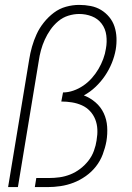

<svg xmlns="http://www.w3.org/2000/svg" viewBox="-20 -763 540 783"><path d="M173 0H122L128 -37H179Q201 -37 223 -40Q245 -43 266.5 -51.5Q288 -60 307 -74.5Q326 -89 340.5 -107.5Q355 -126 363 -148Q371 -170 374 -191V-192Q378 -214 377 -235.5Q376 -257 368.5 -276Q361 -295 347 -310Q333 -325 314 -333.5Q295 -342 273.5 -345.5Q252 -349 230 -349L237 -386Q258 -386 279.5 -393.5Q301 -401 320 -414Q339 -427 354.5 -444.5Q370 -462 381.5 -481.5Q393 -501 401 -522.5Q409 -544 412 -565Q417 -592 413.5 -619Q410 -646 394.5 -666.5Q379 -687 354.5 -696.5Q330 -706 303 -706Q281 -706 258.5 -699Q236 -692 217.5 -676.5Q199 -661 185.5 -641.5Q172 -622 162.5 -601Q153 -580 147 -558Q141 -536 138 -514L53 0H13L99 -520Q103 -546 110.5 -572.5Q118 -599 129.5 -624Q141 -649 159 -671.5Q177 -694 199.5 -711Q222 -728 249 -735.5Q276 -743 303 -743Q327 -743 350 -738.5Q373 -734 392 -722.5Q411 -711 425.5 -693.5Q440 -676 447 -654.5Q454 -633 455 -609Q456 -585 452 -561Q447 -533 436 -506Q425 -479 408.5 -454.5Q392 -430 370 -409Q348 -388 322 -374Q348 -364 369.5 -345.5Q391 -327 403 -301.5Q415 -276 417 -246.5Q419 -217 414 -187Q409 -160 399 -133.5Q389 -107 371.5 -84.5Q354 -62 330 -45Q306 -28 280 -18Q254 -8 227 -4Q200 0 173 0Z"/></svg>

Font: Iosevka Extralight Oblique
Style: Regular
Weight: 200
Italic angle: -9°
Monospace: yes
Designer: Belleve Invis
Foundry: Belleve Invis
Version: Version 32.5.0; ttfautohint (v1.8.4)